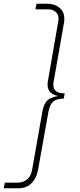

<svg xmlns="http://www.w3.org/2000/svg" viewBox="-36 -758 430 1030"><path d="M-10 222H58Q88 222 109.5 204Q131 186 136 154L192 -163Q197 -193 213.5 -214Q230 -235 276 -243Q246 -249 232.5 -265Q219 -281 219 -304Q219 -308 219.5 -313Q220 -318 221 -323L276 -640Q278 -650 278 -657Q278 -682 261.5 -695Q245 -708 222 -708H154L160 -738H218Q257 -738 283 -716.5Q309 -695 309 -657Q309 -653 309 -649Q309 -645 308 -640L253 -327Q252 -322 251 -315.5Q250 -309 250 -304Q250 -257 311 -257L306 -229Q268 -229 249.5 -213Q231 -197 224 -159L168 154Q160 198 133 225Q106 252 62 252H-16Z"/></svg>

Font: Celebes Thin
Style: Italic
Weight: 250
Italic angle: -10°
Designer: Anugrah Pasau
Foundry: Lafontype
Version: Version 1.000; ttfautohint (v1.8.4)